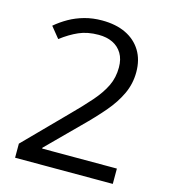

<svg xmlns="http://www.w3.org/2000/svg" viewBox="-108 -810 789 896"><g transform="rotate(15 286.0 -362.0)"><path d="M520 0H48V-68L238 -261Q293 -316 330.5 -359Q368 -402 387.5 -442.5Q407 -483 407 -532Q407 -572 390.5 -599.5Q374 -627 345 -641Q316 -655 277 -655Q223 -655 182 -637Q141 -619 99 -587L56 -640Q84 -664 117.5 -683Q151 -702 190.5 -713Q230 -724 275 -724Q342 -724 390 -701Q438 -678 464.5 -635Q491 -592 491 -532Q491 -476 468 -426.5Q445 -377 404 -329Q363 -281 308 -227L159 -78V-74H520Z"/></g></svg>

Font: sinhala115
Style: Regular
Weight: 400
Designer: Jelle Bosma - Monotype Design Team
Foundry: Monotype Imaging Inc.
Version: Version 2.006